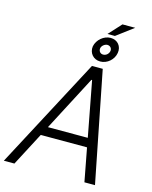

<svg xmlns="http://www.w3.org/2000/svg" viewBox="-164 -1127 967 1221"><g transform="rotate(15 320.0 -516.5)"><path d="M571 -1032.7H486.9L410.5 -949.2H459.5ZM410.5 -768.1C456.3 -767.8 497.9 -804.3 505 -849.4C513.1 -894.2 483 -930.4 437.1 -930.4C392.8 -930.4 349.8 -894.2 340.9 -849.4C334.2 -804.3 366.1 -767.8 410.5 -768.1ZM389.2 -849.4C392 -866.1 410.5 -881.7 428.6 -882.1C448.5 -881.7 459.5 -866.1 457 -849.4C453.8 -830.6 437.1 -815 417.3 -815.3C399.1 -815 386.4 -830.6 389.2 -849.4ZM513.1 0H582.7L438.9 -727.3H367.9L-17.4 0H52.2L166.9 -219.1H471.6ZM198.2 -278.8 387.4 -641H392L460.6 -278.8Z"/></g></svg>

Font: TID UI Light
Style: Italic
Weight: 300
Italic angle: -9.39999°
Designer: The TID Project Authors
Foundry: Bakken & Bæck
Version: Version 1.001;hotconv 1.0.109;makeotfexe 2.5.65596